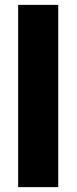

<svg xmlns="http://www.w3.org/2000/svg" viewBox="-20 -770 315 790"><path d="M219.7 0H54.7V-750H219.7Z"/></svg>

Font: Vazir Black
Style: Black
Weight: 900
Designer: Saber Rastikerdar
Foundry: Saber Rastikerdar
Version: Version 30.0.0